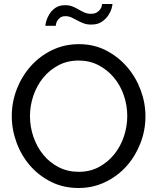

<svg xmlns="http://www.w3.org/2000/svg" viewBox="-20 -936 788 961"><path d="M373 5Q298 5 236.5 -25.5Q175 -56 131 -106.5Q87 -157 63 -222Q39 -287 39 -355Q39 -426 64.5 -491Q90 -556 135 -606Q180 -656 241.5 -685.5Q303 -715 375 -715Q450 -715 511 -683.5Q572 -652 616 -601Q660 -550 684 -485.5Q708 -421 708 -354Q708 -283 682.5 -218Q657 -153 612.5 -103.5Q568 -54 506.5 -24.5Q445 5 373 5ZM130 -355Q130 -301 147.5 -250.5Q165 -200 197 -161Q229 -122 274 -99Q319 -76 374 -76Q431 -76 476 -100.5Q521 -125 552.5 -164.5Q584 -204 600.5 -254Q617 -304 617 -355Q617 -409 599.5 -459.5Q582 -510 549.5 -548.5Q517 -587 472.5 -610Q428 -633 374 -633Q317 -633 272 -609Q227 -585 195.5 -546Q164 -507 147 -457Q130 -407 130 -355ZM437 -813Q414 -813 397.5 -819.5Q381 -826 366.5 -834Q352 -842 338 -848.5Q324 -855 308 -855Q291 -855 281.5 -848Q272 -841 267 -832.5Q262 -824 260.5 -816Q259 -808 259 -807H207Q207 -813 211.5 -830Q216 -847 227 -865Q238 -883 257 -896.5Q276 -910 306 -910Q327 -910 343 -903.5Q359 -897 373.5 -888.5Q388 -880 402.5 -873.5Q417 -867 435 -867Q454 -867 465 -874Q476 -881 482 -890Q488 -899 489.5 -906.5Q491 -914 491 -916H543Q543 -910 538.5 -893.5Q534 -877 522 -859Q510 -841 489.5 -827Q469 -813 437 -813Z"/></svg>

Font: IngvarSans
Style: Regular
Weight: 500
Version: Version 3.000